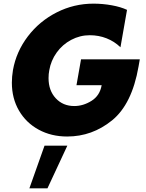

<svg xmlns="http://www.w3.org/2000/svg" viewBox="-20 -734 799 1052"><path d="M387 -153Q325 -153 285.5 -195.5Q246 -238 246 -306Q246 -329 250 -349Q259 -402 290.5 -446Q322 -490 370 -515.5Q418 -541 472 -541Q521 -541 564 -524Q607 -507 640 -475L676 -680Q642 -696 592.5 -705Q543 -714 492 -714Q385 -714 290.5 -666Q196 -618 132.5 -534.5Q69 -451 51 -350Q45 -314 45 -281Q45 -195 84 -128Q123 -61 192 -23.5Q261 14 348 14Q485 14 594 -74.5Q703 -163 739 -369L746 -409H424L399 -267H537Q527 -210 481.5 -181.5Q436 -153 387 -153ZM349 64H224L141 298H240Z"/></svg>

Font: Geom Black
Style: Bold Italic
Weight: 900
Italic angle: -10°
Version: Version 1.102